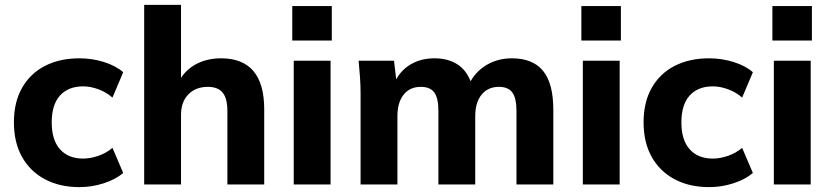

<svg xmlns="http://www.w3.org/2000/svg" viewBox="-20 -756 3404 787"><path d="M306 11Q225 11 164.5 -21Q104 -53 70.5 -112.5Q37 -172 37 -255Q37 -337 70.5 -396Q104 -455 164.5 -486Q225 -517 306 -517Q357 -517 405.5 -502Q454 -487 485 -460L441 -356Q416 -378 383.5 -390Q351 -402 321 -402Q260 -402 226 -364.5Q192 -327 192 -254Q192 -182 226 -144Q260 -106 321 -106Q350 -106 382.5 -117Q415 -128 441 -150L485 -47Q453 -20 404.5 -4.5Q356 11 306 11Z M571 0V-736H722V-437Q748 -476 790.5 -496.5Q833 -517 886 -517Q1063 -517 1063 -308V0H912V-301Q912 -353 892.5 -376.5Q873 -400 832 -400Q782 -400 752 -369Q722 -338 722 -286V0Z M1178 -590V-731H1340V-590ZM1184 0V-507H1335V0Z M1458 0V-375Q1458 -407 1455.5 -440.5Q1453 -474 1450 -507H1595L1604 -431Q1627 -472 1667.5 -494.5Q1708 -517 1761 -517Q1814 -517 1852 -494Q1890 -471 1909 -423Q1934 -467 1978.5 -492Q2023 -517 2078 -517Q2164 -517 2206 -465.5Q2248 -414 2248 -306V0H2097V-301Q2097 -354 2080 -377Q2063 -400 2025 -400Q1980 -400 1954 -368Q1928 -336 1928 -280V0H1777V-301Q1777 -354 1760 -377Q1743 -400 1705 -400Q1660 -400 1634.5 -368Q1609 -336 1609 -280V0Z M2363 -590V-731H2525V-590ZM2369 0V-507H2520V0Z M2887 11Q2806 11 2745.5 -21Q2685 -53 2651.5 -112.5Q2618 -172 2618 -255Q2618 -337 2651.5 -396Q2685 -455 2745.5 -486Q2806 -517 2887 -517Q2938 -517 2986.5 -502Q3035 -487 3066 -460L3022 -356Q2997 -378 2964.5 -390Q2932 -402 2902 -402Q2841 -402 2807 -364.5Q2773 -327 2773 -254Q2773 -182 2807 -144Q2841 -106 2902 -106Q2931 -106 2963.5 -117Q2996 -128 3022 -150L3066 -47Q3034 -20 2985.5 -4.5Q2937 11 2887 11Z M3146 -590V-731H3308V-590ZM3152 0V-507H3303V0Z"/></svg>

Font: Mulish ExtraBold
Style: Regular
Weight: 800
Designer: Vernon Adams
Foundry: Vernon Adams
Version: Version 3.603; ttfautohint (v1.8.3)